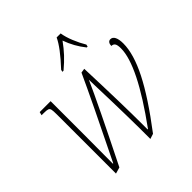

<svg xmlns="http://www.w3.org/2000/svg" viewBox="-205 -917 1082 1082"><g transform="rotate(-45 335.5 -376.5)"><path d="M373 -423 372 -469Q312 -334 144 2L106 13V-458Q106 -487 103.5 -498Q101 -509 92 -512.5Q83 -516 59 -516H42L47 -536H134V-272Q134 -107 133 -39H136Q301 -374 371 -527L397 -531Q408 -237 408 -74V-37H411Q625 -331 625 -466Q625 -493 618 -503.5Q611 -514 596 -514Q596 -528 602 -536.5Q608 -545 619 -545Q636 -545 645 -527Q654 -509 654 -476Q654 -393 595.5 -277.5Q537 -162 412 2L381 12Q382 -145 373 -423ZM301 -619Q387 -711 412 -766H444Q449 -733 465.5 -692.5Q482 -652 502 -619L499 -606H492Q447 -662 423 -730Q397 -694 370.5 -665.5Q344 -637 307 -606H298Z"/></g></svg>

Font: Noto Serif NarrowThin
Style: Italic
Weight: 250
Width: 4
Italic angle: -12°
Designer: Monotype Design Team
Foundry: Monotype Imaging Inc.
Version: Version 1.001